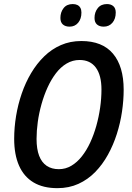

<svg xmlns="http://www.w3.org/2000/svg" viewBox="-20 -930 659 959"><path d="M266.6 9.8Q195.3 9.8 147.5 -18.8Q99.6 -47.4 75.2 -102.5Q50.8 -157.7 50.8 -236.3Q50.8 -293 60.3 -350.6Q69.8 -408.2 88.6 -462.9Q107.4 -517.6 135.5 -564.9Q163.6 -612.3 200.7 -648.4Q237.8 -684.6 284.2 -704.8Q330.6 -725.1 386.2 -725.1Q491.2 -725.1 544.4 -661.9Q597.7 -598.6 597.7 -481.9Q597.7 -429.2 589.4 -372.6Q581.1 -315.9 563.5 -260.7Q545.9 -205.6 519 -157Q492.2 -108.4 455.6 -70.8Q418.9 -33.2 371.8 -11.7Q324.7 9.8 266.6 9.8ZM273.9 -85Q307.6 -85 336.4 -102.1Q365.2 -119.1 388.9 -149.2Q412.6 -179.2 430.7 -218.3Q448.7 -257.3 461.2 -301.8Q473.6 -346.2 480.2 -392.6Q486.8 -439 486.8 -482.4Q486.8 -554.2 458.7 -592.3Q430.7 -630.4 377.4 -630.4Q342.8 -630.4 313 -612.8Q283.2 -595.2 259.5 -564.2Q235.8 -533.2 217.8 -493.7Q199.7 -454.1 187.3 -409.7Q174.8 -365.2 168.7 -321Q162.6 -276.9 162.6 -236.3Q162.6 -185.5 175.5 -151.9Q188.5 -118.2 213.4 -101.6Q238.3 -85 273.9 -85ZM498 -796.9Q477.1 -796.9 464.6 -807.6Q452.1 -818.4 452.1 -840.3Q452.1 -869.1 468.3 -889.4Q484.4 -909.7 514.2 -909.7Q534.2 -909.7 546.1 -899.2Q558.1 -888.7 558.1 -867.2Q558.1 -835.9 541.5 -816.4Q524.9 -796.9 498 -796.9ZM327.6 -796.9Q306.6 -796.9 294.2 -807.6Q281.7 -818.4 281.7 -840.3Q281.7 -869.1 297.6 -889.4Q313.5 -909.7 343.3 -909.7Q356.9 -909.7 366.5 -905Q376 -900.4 381.3 -891.1Q386.7 -881.8 386.7 -867.2Q386.7 -835.9 370.4 -816.4Q354 -796.9 327.6 -796.9Z"/></svg>

Font: Open Sans SemiCondensed SemiBold
Style: Italic
Weight: 600
Width: 4
Italic angle: -12°
Designer: Monotype Design Team
Foundry: Monotype Imaging Inc.
Version: Version 3.000